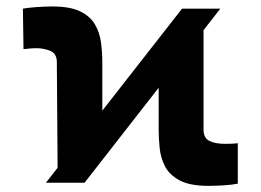

<svg xmlns="http://www.w3.org/2000/svg" viewBox="-20 -573 817 602"><path d="M124 0 160.6 -46.9 158.2 -377.9Q158.2 -405.3 137.5 -413.6Q116.7 -421.9 94.7 -421.9Q84 -421.9 73.5 -420.9Q63 -419.9 53.7 -418.9L51.8 -545.9Q67.4 -548.8 94.5 -550.8Q121.6 -552.7 144.5 -552.7Q199.7 -552.7 231.2 -537.4Q262.7 -522 277.6 -496.6Q292.5 -471.2 296.6 -440.2Q300.8 -409.2 300.8 -377.9V-226.1L550.8 -545.9H670.9L618.2 -478.5V-165Q618.7 -139.6 637.2 -130.9Q655.8 -122.1 683.6 -122.1Q691.9 -122.1 703.1 -122.3Q714.4 -122.6 725.6 -124V2.9Q709 6.3 681.4 8.1Q653.8 9.8 633.8 9.8Q575.2 9.8 543 -7.6Q510.7 -24.9 497.1 -52Q483.4 -79.1 480.5 -109.6Q477.5 -140.1 477.5 -166V-297.9L245.1 0Z"/></svg>

Font: Inter Display Black
Style: Regular
Weight: 900
Designer: Rasmus Andersson
Foundry: rsms
Version: Version 4.000;git-a52131595